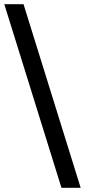

<svg xmlns="http://www.w3.org/2000/svg" viewBox="-28 -810 416 914"><path d="M-7.5 -790H84L356 84H264.5Z"/></svg>

Font: Hepta Slab Medium
Style: Regular
Weight: 500
Designer: Michael LaGattuta
Foundry: Michael LaGattuta
Version: Version 1.102